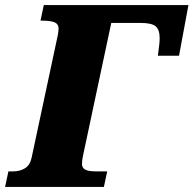

<svg xmlns="http://www.w3.org/2000/svg" viewBox="-55 -734 760 754"><path d="M-35 0 -22 -61H-4Q24 -61 43.5 -73.5Q63 -86 69 -114L172 -596Q175 -611 175 -623Q175 -639 160 -646Q145 -653 109 -653H104L117 -714H685L648 -515H565L570 -555Q571 -561 571.5 -569Q572 -577 572 -584Q572 -617 556.5 -630.5Q541 -644 496 -644H382L270 -118Q267 -102 267 -90Q267 -75 279.5 -68Q292 -61 321 -61H366L353 0Z"/></svg>

Font: Noto Serif Black
Style: Italic
Weight: 900
Italic angle: -12°
Designer: Monotype Design Team
Foundry: Monotype Imaging Inc.
Version: Version 2.013